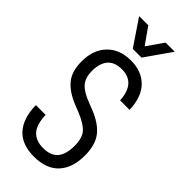

<svg xmlns="http://www.w3.org/2000/svg" viewBox="-284 -939 993 993"><g transform="rotate(45 213.0 -442.5)"><path d="M73.7 -43Q27.8 -93.3 25.9 -189H97.2Q100.1 -118.7 128.4 -88.4Q156.7 -58.1 210 -58.1Q264.6 -58.1 290.5 -88.4Q316.9 -119.1 316.9 -182.1Q316.9 -237.3 293.5 -265.1Q270 -293 209 -317.9L168.9 -334Q100.6 -361.3 66.9 -402.8Q33.2 -444.3 33.2 -516.1Q33.2 -600.6 80.6 -649.9Q128.4 -700.2 210.9 -700.2Q289.1 -700.2 335.9 -653.3Q382.8 -606.4 386.2 -514.2H316.9Q309.6 -634.8 210 -634.8Q157.2 -634.8 131.8 -605Q106 -574.7 106 -520Q106 -470.7 129.4 -442.9Q152.8 -415 210 -393.1L251 -377Q320.3 -349.6 355 -306.2Q390.1 -262.2 390.1 -183.1Q390.1 -92.8 342.8 -42.5Q296.4 6.8 207 6.8Q119.1 6.8 73.7 -43ZM78.1 -892.1H145L209 -801.8L272 -892.1H338.9L238.8 -749H174.8Z"/></g></svg>

Font: D-DIN Condensed
Style: Regular
Weight: 400
Width: 3
Designer: Charles Nix
Foundry: Datto Inc.
Version: Version 1.00